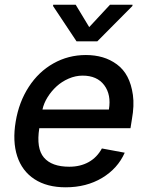

<svg xmlns="http://www.w3.org/2000/svg" viewBox="-20 -787 629 818"><path d="M259.6 11Q180 11 127 -23.6Q73.9 -58.2 53.3 -121.6Q32.7 -185 46.9 -269.2Q60.7 -352.3 102.5 -416.7Q144.2 -481.2 207.6 -516.9Q271 -552.6 345.9 -552.6Q384.2 -552.6 417.1 -543Q449.9 -533.4 478 -512.8Q506 -492.2 522.9 -460Q539.8 -427.9 546.2 -382.6Q552.6 -337.4 541.9 -278.4L535.9 -240.8H147.4Q133.9 -154.8 167.1 -115.8Q200.3 -76.7 275.2 -76.7Q322.1 -76.7 357.6 -96.4Q393.1 -116.1 414.1 -154.5L511.4 -136.4Q481.5 -68.9 414.8 -28.9Q348 11 259.6 11ZM160.9 -320.3H443.9Q454.5 -383.5 424 -424.2Q393.5 -464.8 332 -464.8Q301.8 -464.8 272.7 -452.2Q243.6 -439.6 221.2 -419.2Q198.9 -398.8 182.7 -372.9Q166.5 -346.9 160.9 -320.3ZM302.6 -766.7 360.1 -671.5 448.5 -766.7H544.7L544 -761.4L394.5 -610.8H306.1L206 -761.4L206.7 -766.7Z"/></svg>

Font: Karasuma Gothic
Style: Medium Italic
Weight: 500
Italic angle: 9.39998°
Designer: Rasmus Andersson / Ryoko Nishizuka
Foundry: Genbu
Version: Version 1.00